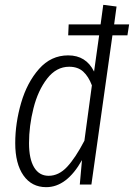

<svg xmlns="http://www.w3.org/2000/svg" viewBox="-20 -763 554 794"><path d="M514 -662 507 -617H445L358 0H310L319 -101Q256 11 171 11Q111 11 77 -37.5Q43 -86 43 -171Q43 -254 67.5 -338Q92 -422 141.5 -478Q191 -534 262 -534Q336 -534 369 -467L390 -617H262L264 -662H396L407 -743L462 -736L452 -662ZM360 -410Q346 -447 324 -467Q302 -487 266 -487Q213 -487 175 -438Q137 -389 118.5 -315.5Q100 -242 100 -171Q100 -106 121 -71Q142 -36 181 -36Q223 -36 257.5 -73Q292 -110 329 -181Z"/></svg>

Font: Fira Sans Extra Condensed Light
Style: Italic
Weight: 300
Width: 3
Italic angle: -8°
Designer: Carrois Corporate & Edenspiekermann AG
Foundry: Carrois Corporate GbR & Edenspiekermann AG
Version: Version 4.203